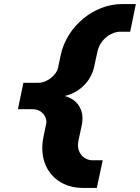

<svg xmlns="http://www.w3.org/2000/svg" viewBox="-20 -690 688 944"><path d="M387 234H456L485 98H434C396 98 352 63 366 0L382 -74C399 -156 353 -204 298 -218C364 -233 426 -284 443 -362L459 -436C473 -500 531 -534 569 -534H620L648 -670H579C443 -670 308 -562 278 -417L265 -355C258 -323 214 -283 168 -283H95L68 -153H141C186 -153 214 -114 207 -81L194 -19C163 128 252 234 387 234Z"/></svg>

Font: LT Wave Black
Style: Italic
Weight: 900
Designer: Daniel Lyons
Version: Version 2.5 (Glyphs App)